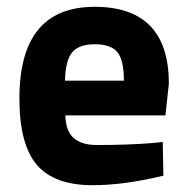

<svg xmlns="http://www.w3.org/2000/svg" viewBox="-20 -532 550 564"><path d="M172 -193Q173 -147 196.5 -126.5Q220 -106 264 -106Q357 -106 430 -112L458 -115L460 -16Q345 12 252 12Q139 12 88 -48Q37 -108 37 -243Q37 -512 258 -512Q476 -512 476 -286L466 -193ZM344 -295Q344 -355 325 -378.5Q306 -402 258.5 -402Q211 -402 191.5 -377.5Q172 -353 171 -295Z"/></svg>

Font: Titillium Web[RUS by Daymarius]
Style: Bold
Weight: 700
Designer: Cyrillization by Daymarius
Foundry: Cyrillization by Daymarius
Version: Version 1.002 September 11, 2018